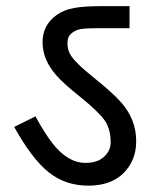

<svg xmlns="http://www.w3.org/2000/svg" viewBox="-20 -642 507 621"><path d="M398.9 -550.8H296.9Q247.1 -550.8 233.9 -546.4Q219.7 -542 209 -532.2Q198.2 -522.5 198.2 -502.4Q198.2 -482.4 206.1 -467.8Q220.2 -441.4 283.7 -390.6Q346.7 -339.8 372.1 -310.5Q420.4 -255.4 420.4 -186.5Q420.9 -143.6 401.4 -110.4Q360.8 -41.5 264.6 -41.5Q190.9 -42 137.2 -85Q83.5 -127.9 25.9 -231.4L94.7 -265.6Q125 -210.4 148.4 -180.2Q198.2 -115.2 256.8 -115.2Q294.9 -115.2 316.4 -134.8Q337.9 -154.3 337.9 -181.2Q337.9 -226.6 316.9 -254.9Q295.9 -283.2 240.7 -327.6Q186 -371.1 162.1 -398.4Q117.7 -448.7 117.7 -505.4Q117.7 -561.5 163.6 -593.8Q187 -610.4 219.7 -616.2Q252.4 -622.1 306.2 -622.1H398.9Z"/></svg>

Font: NotoSans
Style: Regular
Weight: 400
Designer: Monotype Design team
Foundry: Monotype Imaging Inc.
Version: Version 1.04